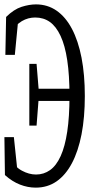

<svg xmlns="http://www.w3.org/2000/svg" viewBox="-27 -775 420 880"><path d="M-4.4 27.3 -6.8 -146.5H36.6L55.2 30.8L11.7 13.2V-51.8Q41 -10.3 73.5 7.3Q106 24.9 138.2 24.9Q173.8 24.9 202.4 4.6Q231 -15.6 251 -59.6Q271 -103.5 281.2 -171.9Q291.5 -240.2 291.5 -335Q291.5 -430.7 281.2 -498.8Q271 -566.9 250.5 -610.6Q230 -654.3 201.2 -674.6Q172.4 -694.8 134.3 -694.8Q101.6 -694.8 73.2 -678.2Q44.9 -661.6 15.1 -619.1V-681.6L58.1 -700.7L41 -523.4H-2.4L1 -697.3Q36.6 -732.4 72 -743.7Q107.4 -754.9 137.7 -754.9Q190.9 -754.9 232.4 -726.1Q273.9 -697.3 302.7 -642.8Q331.5 -588.4 346.7 -510.5Q361.8 -432.6 361.8 -335Q361.8 -236.8 346.7 -159.2Q331.5 -81.5 302.7 -27.1Q273.9 27.3 232.4 56.2Q190.9 85 136.7 85Q100.1 85 64.5 71Q28.8 57.1 -4.4 27.3ZM107.4 -199.2V-482.4H140.6L150.9 -356.4V-332.5L140.6 -199.2ZM128.4 -312.5V-368.2H326.7V-312.5Z"/></svg>

Font: Scarab Serif
Style: Condensed
Weight: 400
Designer: John Roberts
Foundry: Scarab
Version: 1.0